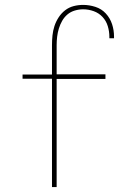

<svg xmlns="http://www.w3.org/2000/svg" viewBox="-20 -763 540 783"><path d="M192 0V-442H72V-459H192V-579Q192 -599 194 -618.5Q196 -638 202 -656.5Q208 -675 219 -692Q230 -709 245.5 -721Q261 -733 280 -738Q299 -743 319 -743Q344 -743 369 -735Q394 -727 411.5 -708Q429 -689 437 -664.5Q445 -640 445 -614Q445 -612 445 -610.5Q445 -609 445 -607H426Q426 -608 426 -609.5Q426 -611 426 -613Q426 -635 419.5 -656.5Q413 -678 398 -694Q383 -710 362 -717.5Q341 -725 319 -725Q302 -725 285 -720Q268 -715 255 -704Q242 -693 233.5 -678Q225 -663 220 -646.5Q215 -630 213 -613Q211 -596 211 -579V-460H410V-441H211V0Z"/></svg>

Font: Zed Mono Thin
Style: Regular
Weight: 100
Monospace: yes
Designer: Belleve Invis
Foundry: Belleve Invis
Version: Version 1.0.0; ttfautohint (v1.8.4)